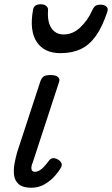

<svg xmlns="http://www.w3.org/2000/svg" viewBox="-20 -868 527 903"><path d="M127 15Q88 15 69 -1Q50 -17 46.5 -42.5Q43 -68 48 -97Q53 -126 61 -153L169 -483Q176 -503 186 -509Q196 -515 219 -515Q242 -515 252.5 -506Q263 -497 258 -483L135 -107Q128 -91 127.5 -80.5Q127 -70 131.5 -65Q136 -60 144 -60Q155 -60 166 -66.5Q177 -73 188 -85Q199 -97 210 -112Q218 -123 229.5 -124Q241 -125 254 -117Q268 -107 270 -97.5Q272 -88 266 -79Q257 -62 237.5 -40Q218 -18 190 -1.5Q162 15 127 15ZM264 -618Q188 -618 153 -670.5Q118 -723 135 -820Q137 -835 146.5 -841.5Q156 -848 172 -848Q188 -848 197.5 -840Q207 -832 206 -820Q202 -765 222 -735.5Q242 -706 279 -706Q323 -706 358 -739.5Q393 -773 412 -816Q420 -834 428.5 -840Q437 -846 452 -846Q471 -846 480.5 -837Q490 -828 485 -813Q461 -741 430.5 -698.5Q400 -656 359.5 -637Q319 -618 264 -618Z"/></svg>

Font: Playwrite DE LA
Style: Regular
Weight: 400
Designer: Veronika Burian, José Scaglione
Foundry: TypeTogether
Version: Version 1.002